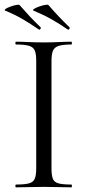

<svg xmlns="http://www.w3.org/2000/svg" viewBox="-22 -804 374 824"><path d="M199 -81Q199 -52 204.8 -37Q210.6 -22 229.2 -17Q247.8 -12 284.4 -12Q286.6 -12 286.6 -6Q286.6 0 284.4 0Q260 0 230.4 -1Q200.8 -2 165.2 -2Q131.6 -2 101.4 -1Q71.2 0 46.8 0Q44 0 44 -6Q44 -12 46.8 -12Q83.4 -12 102.1 -17Q120.8 -22 127.1 -37Q133.4 -52 133.4 -81V-544Q133.4 -573 127.1 -587.5Q120.8 -602 102.1 -607.5Q83.4 -613 46.8 -613Q44 -613 44 -619Q44 -625 46.8 -625Q71.2 -625 101.4 -623.5Q131.6 -622 165.2 -622Q200.8 -622 230.9 -623.5Q261 -625 284.4 -625Q286.6 -625 286.6 -619Q286.6 -613 284.4 -613Q248 -613 229.7 -607Q211.4 -601 205.2 -586Q199 -571 199 -542ZM268.4 -677.6Q272.6 -674.8 275.6 -679.6Q278.6 -684.4 276.4 -686.8Q250.6 -711.6 228.8 -734.8Q207 -758 186.4 -781.8Q183.6 -785.2 171.5 -782.9Q159.4 -780.6 145.9 -775.9Q132.4 -771.2 124.4 -766Q116.4 -760.8 122 -758.4Q165.8 -740.2 199.5 -721Q233.2 -701.8 268.4 -677.6ZM144.4 -677.6Q148.6 -674.8 151.5 -679.6Q154.4 -684.4 152.4 -686.8Q126.4 -711.4 104.8 -734.7Q83.2 -758 62.4 -781.8Q59.6 -785.2 48.3 -782.9Q37 -780.6 23.5 -775.9Q10 -771.2 2.4 -766Q-5.2 -760.8 0.4 -758.4Q42.6 -741 75.9 -721.4Q109.2 -701.8 144.4 -677.6Z"/></svg>

Font: Cormorant Garamond Light
Style: Regular
Weight: 300
Designer: Christian Thalmann (Catharsis Fonts)
Foundry: Catharsis Fonts
Version: Version 4.001